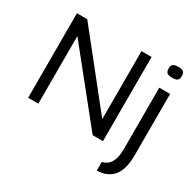

<svg xmlns="http://www.w3.org/2000/svg" viewBox="-194 -956 1416 1385"><g transform="rotate(30 514.0 -263.5)"><path d="M83 0V-704H169L623 -134V-700H707V1H621L168 -563V0ZM956 -536V-24Q956 70 925.5 125.5Q895 181 829 200Q821 202 812 203.5Q803 205 793.5 206Q784 207 775 208L774 136Q781 134 787 132Q793 130 799 127Q833 111 849.5 73.5Q866 36 866 -27V-536ZM910 -644Q880 -644 867.5 -654Q855 -664 855 -690Q855 -715 867 -725Q879 -735 910 -735Q941 -735 953 -725Q965 -715 965 -690Q965 -664 953 -654Q941 -644 910 -644Z"/></g></svg>

Font: Georama SemiExpanded
Style: Regular
Weight: 400
Width: 6
Designer: Jean-Baptiste Levee
Foundry: Production Type
Version: Version 1.001